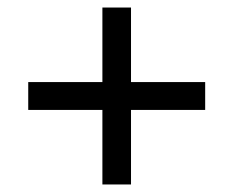

<svg xmlns="http://www.w3.org/2000/svg" viewBox="-20 -589 620 510"><path d="M252 -99V-297H55V-371H252V-569H328V-371H525V-297H328V-99Z"/></svg>

Font: Cantarell
Style: Regular
Weight: 400
Designer: Dave Crossland, Nikolaus Waxweiler, Florian Fecher, Jacques Le Bailly, Eben Sorkin, Alexei Vanyashin, Alexios Zavras, Em
Version: Version 0.303